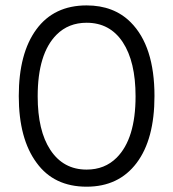

<svg xmlns="http://www.w3.org/2000/svg" viewBox="-20 -703 653 724"><path d="M562.5 -340.8Q562.5 -529.3 472.7 -619.1Q409.2 -682.6 306.6 -682.6Q183.6 -682.6 117.2 -592.3Q50.8 -502 50.8 -340.8Q50.8 -179.7 118.2 -88.9Q183.6 1 306.6 1Q427.7 1 495.1 -88.4Q562.5 -177.7 562.5 -340.8ZM306.6 -63.5Q218.8 -63.5 169.9 -137.7Q122.1 -210 122.1 -339.8Q122.1 -501 193.4 -572.3Q238.3 -617.2 306.6 -617.2Q394.5 -617.2 442.9 -543.9Q491.2 -470.7 491.2 -339.8Q491.2 -179.7 419.9 -108.4Q375 -63.5 306.6 -63.5Z"/></svg>

Font: FakePearl
Style: ExtraLight
Weight: 300
Version: Version 1.2